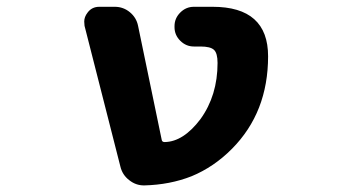

<svg xmlns="http://www.w3.org/2000/svg" viewBox="-20 -569 1040 571"><path d="M409.2 -17.6Q409.2 -17.6 408.2 -17.6Q383.8 -17.6 364.3 -33.2Q343.8 -48.8 337.9 -74.2L231.4 -492.2Q230.5 -499 230.5 -504.9Q230.5 -518.6 240.2 -531.2Q252.9 -548.8 275.4 -548.8H321.3Q346.7 -548.8 366.2 -532.7Q385.7 -516.6 390.6 -492.2L460.9 -153.3Q461.9 -146.5 469.7 -146.5Q525.4 -147.5 576.2 -214.8Q627 -285.2 627 -381.8Q627 -411.1 616.2 -420.9Q605.5 -430.7 576.2 -430.7H556.6Q533.2 -430.7 516.1 -447.8Q499 -464.8 499 -488.3V-491.2Q499 -514.6 516.1 -531.7Q533.2 -548.8 556.6 -548.8H612.3Q777.3 -548.8 777.3 -401.4Q777.3 -318.4 750.5 -249.5Q723.6 -180.7 669.9 -126.5Q616.2 -72.3 549.8 -44.9Q485.4 -19.5 409.2 -17.6Z"/></svg>

Font: Rounded Mgen+ 2m bold
Style: Bold
Weight: 700
Designer: [Source Han Sans]
Ryoko NISHIZUKA  (kana & ideographs); Paul D. Hunt (Latin, Greek & Cyrillic); Wenlong ZHANG  (bopomofo
Version: Version 1.059.20150602